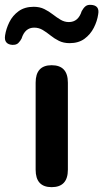

<svg xmlns="http://www.w3.org/2000/svg" viewBox="-84 -765 426 792"><path d="M129 7Q63 7 63 -65V-424Q63 -496 129 -496Q196 -496 196 -424V-65Q196 7 129 7ZM-34 -580Q-50 -581 -58 -590.5Q-66 -600 -63 -619Q-59 -646 -45.5 -673.5Q-32 -701 -7 -719Q18 -737 55 -737Q80 -737 99 -727.5Q118 -718 134 -705.5Q150 -693 166 -683.5Q182 -674 200 -674Q239 -674 253 -719Q260 -732 268.5 -739Q277 -746 291 -745Q328 -743 321 -706Q317 -678 303 -650.5Q289 -623 264.5 -605Q240 -587 203 -587Q178 -587 159 -596.5Q140 -606 124 -619Q108 -632 92 -641.5Q76 -651 57 -651Q19 -651 5 -606Q0 -596 -8.5 -587.5Q-17 -579 -34 -580Z"/></svg>

Font: Chiron GoRound TC SB
Style: Regular
Weight: 500
Designer: Ryoko NISHIZUKA 西塚涼子 (kana, bopomofo & ideographs); Paul D. Hunt (Latin, Greek & Cyrillic); Sandoll Communications 산돌커뮤니
Foundry: Adobe
Version: Version 1.000;hotconv 1.1.1;makeotfexe 2.6.0